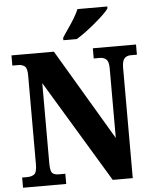

<svg xmlns="http://www.w3.org/2000/svg" viewBox="-61 -982 825 1032"><g transform="rotate(-5 351.5 -465.5)"><path d="M21 0V-55H48Q72 -55 86.5 -65.5Q101 -76 101 -119V-599Q101 -639 87 -649Q73 -659 55 -659H21V-714H250L541 -223V-599Q541 -635 527.5 -647Q514 -659 495 -659H460V-714H693V-659H659Q638 -659 625.5 -645.5Q613 -632 613 -595V0H505L173 -551V-119Q173 -76 184 -65.5Q195 -55 218 -55H254V0ZM306 -784Q319 -805 337 -830.5Q355 -856 371 -882.5Q387 -909 396 -931H557V-921Q549 -908 528.5 -888.5Q508 -869 482 -847Q456 -825 429 -805Q402 -785 379 -771H306Z"/></g></svg>

Font: Noto Serif Armenian Condensed ExtraBold
Style: Regular
Weight: 800
Width: 3
Designer: Monotype Design Team
Foundry: Monotype Imaging Inc.
Version: Version 2.008; ttfautohint (v1.8.4.7-5d5b)